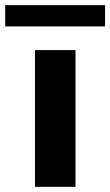

<svg xmlns="http://www.w3.org/2000/svg" viewBox="-66 -720 425 740"><path d="M-45.9 -618.2V-700.2H338.9V-618.2ZM68.8 0V-526.9H225.1V0Z"/></svg>

Font: Archivo Expanded
Style: Bold
Weight: 700
Width: 7
Designer: Hector Gatti
Foundry: Omnibus-Type
Version: Version 2.001